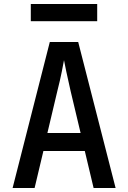

<svg xmlns="http://www.w3.org/2000/svg" viewBox="-20 -940 640 960"><path d="M43 0 229 -730H371L558 0H448L404 -185H197L153 0ZM217 -275H383L333 -485Q320 -541 311.5 -582Q303 -623 300 -639Q297 -623 289 -582Q281 -541 267 -486ZM134 -834V-920H466V-834Z"/></svg>

Font: JetBrains Mono NL SemiBold
Style: Regular
Weight: 600
Designer: Philipp Nurullin, Konstantin Bulenkov
Foundry: JetBrains
Version: Version 2.304; ttfautohint (v1.8.4.7-5d5b)